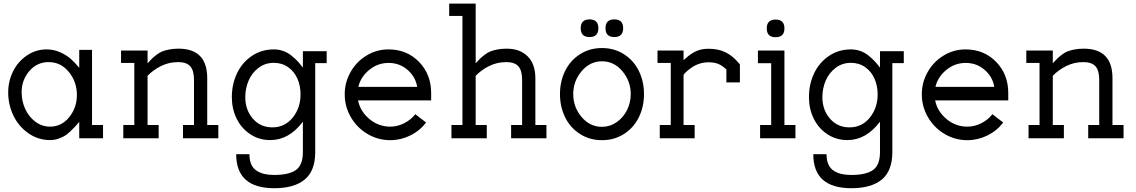

<svg xmlns="http://www.w3.org/2000/svg" viewBox="-20 -749 6155 1040"><path d="M24.4 -249Q24.4 -308.6 50.3 -361.6Q76.2 -414.6 124.8 -448Q173.3 -481.4 232.9 -481.4Q271 -481.4 305.4 -466.1Q339.8 -450.7 362.3 -430.9Q384.8 -411.1 409.2 -381.8V-479H478.5V-71.8H538.1V0H409.2V-88.9Q393.1 -70.3 384.8 -61Q376.5 -51.8 359.1 -35.6Q341.8 -19.5 327.6 -11.5Q313.5 -3.4 293.2 3.2Q272.9 9.8 252 9.8Q186.5 9.8 133.8 -27.1Q81.1 -64 52.7 -122.8Q24.4 -181.6 24.4 -249ZM251.5 -63Q313.5 -63 355 -114.5Q396.5 -166 396.5 -234.4Q396.5 -305.7 353 -359.1Q309.6 -412.6 243.7 -412.6Q180.2 -412.6 138.7 -364Q97.2 -315.4 97.2 -249.5Q97.2 -202.1 116.2 -159.7Q135.3 -117.2 171.1 -90.1Q207 -63 251.5 -63Z M944.8 -412.6Q894.5 -412.6 851.8 -391.1Q809.1 -369.6 779.3 -338.4V-71.8H839.4V0H647.9V-71.8H707.5V-408.2H635.7V-475.1H779.3V-406.2Q795.4 -423.8 804.2 -432.4Q813 -440.9 829.1 -453.1Q845.2 -465.3 859.9 -470.9Q874.5 -476.6 897 -481Q919.4 -485.4 946.8 -485.4Q1102.5 -485.4 1102.5 -325.7V-71.8H1162.6V0H971.2V-71.8H1030.8V-317.4Q1030.8 -366.7 1010.7 -389.6Q990.7 -412.6 944.8 -412.6Z M1465.8 198.7Q1544.4 198.7 1582.5 172.1Q1620.6 145.5 1620.6 74.7V-89.8Q1545.4 9.8 1444.3 9.8Q1383.3 9.8 1335.2 -22.2Q1287.1 -54.2 1261.5 -106.9Q1235.8 -159.7 1235.8 -222.7Q1235.8 -292.5 1263.4 -351.1Q1291 -409.7 1343.5 -445.6Q1396 -481.4 1463.4 -481.4Q1489.7 -481.4 1513.9 -472.9Q1538.1 -464.4 1558.1 -448.2Q1578.1 -432.1 1591.8 -417.5Q1605.5 -402.8 1620.6 -382.8V-471.7H1749.5V-407.2H1687.5V74.7Q1687.5 176.3 1630.6 223.4Q1573.7 270.5 1465.8 270.5Q1259.3 270.5 1259.3 86.4H1331.1Q1331.1 118.7 1341.1 141.1Q1351.1 163.6 1370.1 175.8Q1389.2 188 1412.4 193.4Q1435.5 198.7 1465.8 198.7ZM1308.6 -222.2Q1308.6 -153.8 1349.6 -106.4Q1390.6 -59.1 1455.1 -59.1Q1522.9 -59.1 1565.4 -111.8Q1607.9 -164.6 1607.9 -237.3Q1607.9 -284.2 1591.1 -322.8Q1574.2 -361.3 1540.8 -385Q1507.3 -408.7 1462.9 -408.7Q1416.5 -408.7 1380.6 -381.6Q1344.7 -354.5 1326.7 -312.5Q1308.6 -270.5 1308.6 -222.2Z M1919.4 -205.1Q1931.2 -146 1980.7 -104.5Q2030.3 -63 2093.8 -63Q2132.3 -63 2168.9 -81.3Q2205.6 -99.6 2229.5 -130.4L2288.1 -85.4Q2253.9 -40.5 2202.1 -15.1Q2150.4 10.3 2093.8 10.3Q2027.3 10.3 1970.5 -23.4Q1913.6 -57.1 1880.4 -114.5Q1847.2 -171.9 1847.2 -238.3Q1847.2 -302.7 1878.9 -358.9Q1910.6 -415 1965.3 -448.2Q2020 -481.4 2084.5 -481.4Q2183.6 -481.4 2249.5 -414.1Q2315.4 -346.7 2315.4 -245.1V-205.1ZM2239.7 -278.3Q2231 -333 2187.5 -370.6Q2144 -408.2 2085 -408.2Q2026.4 -408.2 1980 -370.4Q1933.6 -332.5 1920.9 -278.3Z M2722.2 -412.6Q2671.9 -412.6 2629.2 -391.1Q2586.4 -369.6 2556.6 -338.4V-71.8H2616.7V0H2425.3V-71.8H2484.9V-662.6H2413.1V-729.5H2556.6V-406.2Q2572.8 -423.8 2581.5 -432.4Q2590.3 -440.9 2606.4 -453.1Q2622.6 -465.3 2637.2 -470.9Q2651.9 -476.6 2674.3 -481Q2696.8 -485.4 2724.1 -485.4Q2796.4 -485.4 2838.1 -443.8Q2879.9 -402.3 2879.9 -325.7V-71.8H2939.9V0H2748.5V-71.8H2808.1V-317.4Q2808.1 -366.7 2788.1 -389.6Q2768.1 -412.6 2722.2 -412.6Z M3307.6 -548.3Q3259.8 -548.3 3259.8 -596.2Q3259.8 -644 3307.6 -644Q3355.5 -644 3355.5 -596.2Q3355.5 -548.3 3307.6 -548.3ZM3173.3 -548.3Q3125.5 -548.3 3125.5 -596.2Q3125.5 -644 3173.3 -644Q3221.2 -644 3221.2 -596.2Q3221.2 -548.3 3173.3 -548.3ZM3041 -113.8Q3013.2 -170.4 3013.2 -239.3Q3013.2 -308.1 3041 -364.7Q3068.8 -421.4 3121.3 -455.1Q3173.8 -488.8 3240.7 -488.8Q3307.6 -488.8 3360.1 -455.1Q3412.6 -421.4 3440.4 -364.7Q3468.3 -308.1 3468.3 -239.3Q3468.3 -170.4 3440.4 -113.8Q3412.6 -57.1 3360.1 -23.4Q3307.6 10.3 3240.7 10.3Q3173.8 10.3 3121.3 -23.4Q3068.8 -57.1 3041 -113.8ZM3396.5 -239.3Q3396.5 -309.6 3351.3 -363.3Q3306.2 -417 3240.7 -417Q3175.8 -417 3130.4 -363.3Q3085 -309.6 3085 -239.3Q3085 -168.9 3130.1 -115.5Q3175.3 -62 3240.7 -62Q3283.7 -62 3320.1 -87.2Q3356.4 -112.3 3376.5 -153.1Q3396.5 -193.8 3396.5 -239.3Z M3682.6 -71.8H3742.7V0H3553.7V-71.8H3613.3V-408.2H3541.5V-475.1H3682.6V-423.3Q3700.2 -439 3710.4 -447Q3720.7 -455.1 3738 -465.3Q3755.4 -475.6 3774.7 -480.2Q3793.9 -484.9 3817.4 -484.9Q3870.6 -484.9 3909.2 -466.1Q3947.8 -447.3 3979 -410.2L3987.8 -399.9V-302.7H3914.6V-372.6Q3894 -392.6 3872.3 -402.1Q3850.6 -411.6 3816.9 -411.6Q3793.5 -411.6 3771.2 -404.8Q3749 -397.9 3733.6 -387.9Q3718.3 -377.9 3706.3 -367.9Q3694.3 -357.9 3688.5 -351.1L3682.6 -344.2Z M4157.2 -406.7H4085.4V-475.1H4229V-71.8H4288.6V0H4097.2V-71.8H4157.2ZM4181.2 -547.4Q4133.3 -547.4 4133.3 -595.2Q4133.3 -643.1 4181.2 -643.1Q4229 -643.1 4229 -595.2Q4229 -547.4 4181.2 -547.4Z M4591.8 198.7Q4670.4 198.7 4708.5 172.1Q4746.6 145.5 4746.6 74.7V-89.8Q4671.4 9.8 4570.3 9.8Q4509.3 9.8 4461.2 -22.2Q4413.1 -54.2 4387.5 -106.9Q4361.8 -159.7 4361.8 -222.7Q4361.8 -292.5 4389.4 -351.1Q4417 -409.7 4469.5 -445.6Q4522 -481.4 4589.4 -481.4Q4615.7 -481.4 4639.9 -472.9Q4664.1 -464.4 4684.1 -448.2Q4704.1 -432.1 4717.8 -417.5Q4731.4 -402.8 4746.6 -382.8V-471.7H4875.5V-407.2H4813.5V74.7Q4813.5 176.3 4756.6 223.4Q4699.7 270.5 4591.8 270.5Q4385.3 270.5 4385.3 86.4H4457Q4457 118.7 4467 141.1Q4477.1 163.6 4496.1 175.8Q4515.1 188 4538.3 193.4Q4561.5 198.7 4591.8 198.7ZM4434.6 -222.2Q4434.6 -153.8 4475.6 -106.4Q4516.6 -59.1 4581.1 -59.1Q4648.9 -59.1 4691.4 -111.8Q4733.9 -164.6 4733.9 -237.3Q4733.9 -284.2 4717 -322.8Q4700.2 -361.3 4666.7 -385Q4633.3 -408.7 4588.9 -408.7Q4542.5 -408.7 4506.6 -381.6Q4470.7 -354.5 4452.6 -312.5Q4434.6 -270.5 4434.6 -222.2Z M5045.4 -205.1Q5057.1 -146 5106.7 -104.5Q5156.2 -63 5219.7 -63Q5258.3 -63 5294.9 -81.3Q5331.5 -99.6 5355.5 -130.4L5414.1 -85.4Q5379.9 -40.5 5328.1 -15.1Q5276.4 10.3 5219.7 10.3Q5153.3 10.3 5096.4 -23.4Q5039.6 -57.1 5006.3 -114.5Q4973.1 -171.9 4973.1 -238.3Q4973.1 -302.7 5004.9 -358.9Q5036.6 -415 5091.3 -448.2Q5146 -481.4 5210.4 -481.4Q5309.6 -481.4 5375.5 -414.1Q5441.4 -346.7 5441.4 -245.1V-205.1ZM5365.7 -278.3Q5356.9 -333 5313.5 -370.6Q5270 -408.2 5210.9 -408.2Q5152.3 -408.2 5106 -370.4Q5059.6 -332.5 5046.9 -278.3Z M5848.1 -412.6Q5797.9 -412.6 5755.1 -391.1Q5712.4 -369.6 5682.6 -338.4V-71.8H5742.7V0H5551.3V-71.8H5610.8V-408.2H5539.1V-475.1H5682.6V-406.2Q5698.7 -423.8 5707.5 -432.4Q5716.3 -440.9 5732.4 -453.1Q5748.5 -465.3 5763.2 -470.9Q5777.8 -476.6 5800.3 -481Q5822.8 -485.4 5850.1 -485.4Q6005.9 -485.4 6005.9 -325.7V-71.8H6065.9V0H5874.5V-71.8H5934.1V-317.4Q5934.1 -366.7 5914.1 -389.6Q5894 -412.6 5848.1 -412.6Z"/></svg>

Font: Eligible
Style: Regular
Weight: 500
Version: Version 1.1